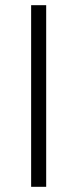

<svg xmlns="http://www.w3.org/2000/svg" viewBox="-20 -720 298 740"><path d="M100 0V-700H158V0Z"/></svg>

Font: Geologica Thin Roman Thin
Style: Regular
Weight: 250
Version: Version 1.010;gftools[0.9.28]